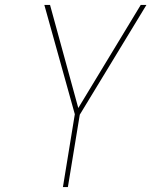

<svg xmlns="http://www.w3.org/2000/svg" viewBox="-20 -755 640 775"><path d="M234 0 282 -294 159 -735H182L296 -319L548 -735H571L302 -292L254 0Z"/></svg>

Font: Iosevka Aile Thin Oblique
Style: Regular
Weight: 100
Italic angle: -9°
Designer: Belleve Invis
Foundry: Belleve Invis
Version: Version 31.1.0; ttfautohint (v1.8.4)